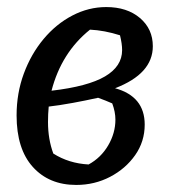

<svg xmlns="http://www.w3.org/2000/svg" viewBox="-20 -514 485 544"><path d="M196 10Q119 10 73 -41Q27 -92 27 -187Q27 -250 47.5 -305.5Q68 -361 103.5 -403.5Q139 -446 185 -470Q231 -494 281 -494Q340 -494 376.5 -463Q413 -432 413 -383Q413 -305 306 -264Q390 -241 390 -161Q390 -113 363 -74.5Q336 -36 292 -13Q248 10 196 10ZM326 -372Q326 -390 320 -414Q276 -428 235 -430Q154 -365 126 -257Q229 -269 277.5 -297.5Q326 -326 326 -372ZM116 -168Q116 -120 131 -79Q175 -51 231 -48Q266 -67 286.5 -102Q307 -137 307 -175Q307 -197 298 -221Q280 -229 258 -237Q222 -229 186.5 -222.5Q151 -216 118 -212Q116 -191 116 -168ZM208 -37Q211 -38 213 -39Z"/></svg>

Font: Piazzolla Medium
Style: Italic
Weight: 500
Italic angle: -11.3°
Designer: Juan Pablo del Peral
Foundry: Huerta Tipografica
Version: Version 1.330